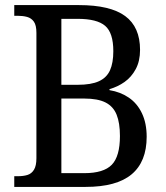

<svg xmlns="http://www.w3.org/2000/svg" viewBox="-20 -734 651 754"><path d="M36 0V-42H50Q72 -42 88 -47Q104 -52 113.5 -67.5Q123 -83 123 -113V-605Q123 -635 113 -649Q103 -663 86.5 -667.5Q70 -672 50 -672H36V-714H290Q413 -714 471.5 -671Q530 -628 530 -538Q530 -494 513 -462.5Q496 -431 469 -412Q442 -393 410 -384V-380Q453 -373 486 -350.5Q519 -328 537.5 -289Q556 -250 556 -197Q556 -99 497 -49.5Q438 0 316 0ZM221 -54H311Q387 -54 419 -87Q451 -120 451 -200Q451 -251 438 -283.5Q425 -316 394.5 -331.5Q364 -347 311 -347H221ZM221 -401H285Q338 -401 368.5 -415Q399 -429 412 -458Q425 -487 425 -533Q425 -605 393 -632.5Q361 -660 285 -660H221Z"/></svg>

Font: Noto Serif SemiCondensed
Style: Regular
Weight: 400
Width: 4
Designer: Monotype Design Team
Foundry: Monotype Imaging Inc.
Version: Version 2.013